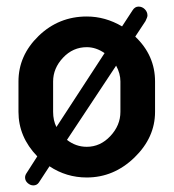

<svg xmlns="http://www.w3.org/2000/svg" viewBox="-20 -530 527 582"><path d="M36 -191V-283Q36 -362 97 -421Q158 -480 243 -480Q299 -480 350 -450L382 -499Q389 -510 400 -510Q411 -510 419 -502Q427 -494 427 -483Q427 -478 421 -466L390 -419Q450 -362 450 -283V-191Q450 -113 387.5 -52.5Q325 8 243 8Q181 8 130 -26L98 23Q92 32 81 32Q72 32 64 25Q56 18 56 8Q56 1 61 -6L93 -56Q36 -115 36 -191ZM141 -191Q141 -165 151 -145L297 -369Q271 -387 243 -387Q201 -387 171 -355Q141 -323 141 -283ZM183 -106Q210 -85 243 -85Q284 -85 314.5 -117.5Q345 -150 345 -191V-283Q345 -307 332 -331Z"/></svg>

Font: TerminalDosisSemiBold
Style: Bold
Weight: 600
Designer: EdgarTolentino, PabloImpallari, IginoMarini
Foundry: EdgarTolentino, PabloImpallari, IginoMarini
Version: Version 1.006